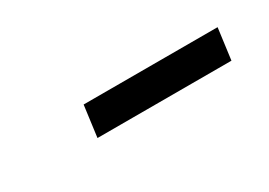

<svg xmlns="http://www.w3.org/2000/svg" viewBox="-16 -665 396 283"><g transform="rotate(-30 182.0 -523.5)"><path d="M111 -550H339L332 -497H104Z"/></g></svg>

Font: Rasa
Style: Italic
Weight: 400
Italic angle: -7.10001°
Designer: Anna Giedrys (Yrsa+Rasa design), David Brezina (Yrsa art-direction, Rasa art-direction, design)
Foundry: Rosetta Type Foundry
Version: Version 2.004